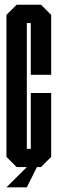

<svg xmlns="http://www.w3.org/2000/svg" viewBox="-20 -720 249 828"><path d="M200.7 -397.5H112.8V-620.6H95.7V-78.1H112.8V-318.8H200.7V-43.5L156.7 0.5H139.2L95.7 87.9H7.8L95.7 0.5H51.8L7.8 -43.5V-655.8L51.8 -699.7H156.7L200.7 -655.8Z"/></svg>

Font: Silence
Style: Regular
Weight: 400
Designer: Lilo Joris
Foundry: Lilo Joris
Version: Version 1.035;Fontself Maker 3.5.7